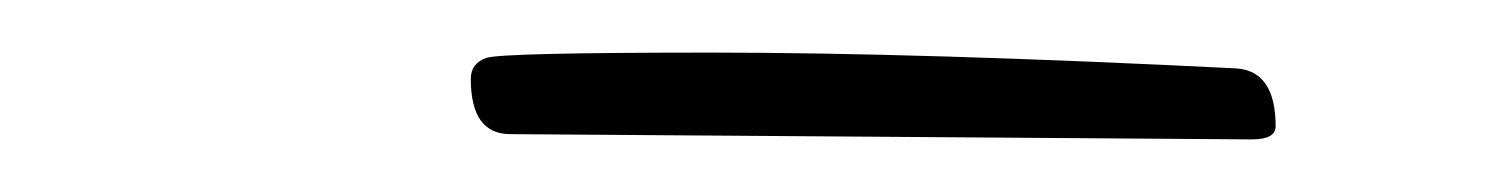

<svg xmlns="http://www.w3.org/2000/svg" viewBox="-20 -140 571 73"><path d="M465 -92Q465 -87 456 -87L174 -89Q159 -89 159 -110Q159 -116 165 -118Q171 -120 250.5 -120Q330 -120 450 -114Q465 -113 465 -92Z"/></svg>

Font: Mrs Saint Delafield
Style: Regular
Weight: 400
Designer: Alejandro Paul
Foundry: Alejandro Paul
Version: Version 1.001